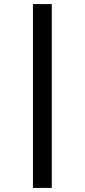

<svg xmlns="http://www.w3.org/2000/svg" viewBox="-20 -780 414 938"><path d="M141 -760H233V138H141Z"/></svg>

Font: IBM Plex Serif
Style: Bold
Weight: 700
Designer: Mike Abbink, Paul van der Laan, Pieter van Rosmalen
Foundry: Bold Monday
Version: Version 2.008